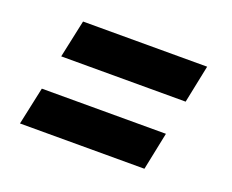

<svg xmlns="http://www.w3.org/2000/svg" viewBox="-66 -532 647 535"><g transform="rotate(20 257.5 -264.5)"><path d="M100 -428 76 -316H445L468 -428ZM56 -213 32 -101H401L424 -213Z"/></g></svg>

Font: DonutKreme
Style: Regular
Weight: 400
Designer: Impallari Type
Foundry: Impallari Type
Version: Version 2.100